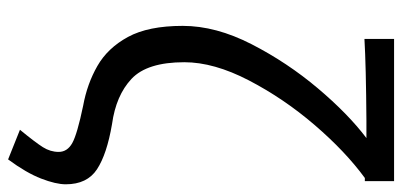

<svg xmlns="http://www.w3.org/2000/svg" viewBox="-286 -528 1017 486"><g transform="rotate(90 223.0 -284.5)"><path d="M383 204 308 174Q340 135 352 116Q364 97 364 76Q364 54 341.5 41.5Q319 29 247 14Q192 4 146.5 -22Q101 -48 73 -99.5Q45 -151 45 -238Q45 -322 91.5 -412.5Q138 -503 203 -580Q268 -657 329 -703H284Q146 -702 78 -698V-773H438V-699H430Q363 -650 296 -572Q229 -494 183 -405.5Q137 -317 137 -242Q137 -148 179 -108.5Q221 -69 294 -59Q370 -46 408 -21Q446 4 446 58Q446 83 431.5 120.5Q417 158 383 204Z"/></g></svg>

Font: LXGW 975 Gothic SC
Style: Regular
Weight: 400
Version: Version 2.01;February 25, 2021